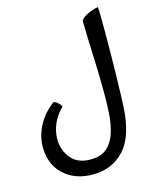

<svg xmlns="http://www.w3.org/2000/svg" viewBox="-115 -612 721 912"><g transform="rotate(-15 246.0 -156.0)"><path d="M228.5 225.1Q140.6 225.1 85.7 174.3Q30.8 123.5 30.8 37.1Q30.8 -15.1 57.4 -66.4Q84 -117.7 135.7 -155.8Q158.2 -149.4 171.4 -124Q138.7 -93.3 122.6 -54.7Q106.4 -16.1 106.9 21.5Q107.4 74.2 139.9 113.8Q172.4 153.3 235.4 153.3Q288.1 153.3 317.4 126.7Q346.7 100.1 359.6 57.9Q372.6 15.6 375.7 -32.7Q378.9 -81.1 378.9 -124.5Q378.9 -215.8 375 -307.9Q371.1 -399.9 369.1 -492.2Q375 -503.9 390.9 -513.4Q406.7 -522.9 425 -529.3Q443.4 -535.6 455.6 -537.1Q457 -528.3 457.5 -495.4Q458 -462.4 458 -419.4Q458 -371.6 457.5 -316.4Q457 -261.2 455.8 -208.3Q454.6 -155.3 453.4 -112.3Q452.1 -69.3 450.7 -45.4Q442.4 97.7 382.1 161.4Q321.8 225.1 228.5 225.1Z"/></g></svg>

Font: Harmattan Medium
Style: Regular
Weight: 500
Designer: George W. Nuss III and SIL International
Foundry: SIL International
Version: Version 4.000